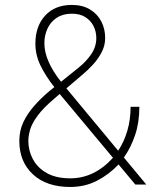

<svg xmlns="http://www.w3.org/2000/svg" viewBox="-20 -741 635 771"><path d="M567.4 0H523.4L456.1 -80.6Q417.5 -40 369.1 -15.1Q320.8 9.8 261.7 9.8Q167 9.8 112.3 -40.8Q57.6 -91.3 57.6 -175.3Q57.6 -216.8 74.2 -251.5Q90.8 -286.1 118.2 -316.9Q145.5 -347.7 179.2 -376L198.2 -391.1Q161.6 -438 141.8 -479.5Q122.1 -521 122.1 -565.9Q122.1 -635.7 161.4 -678.5Q200.7 -721.2 268.6 -721.2Q311.5 -721.2 341.3 -703.1Q371.1 -685.1 386.7 -655Q402.3 -625 402.3 -588.4Q402.3 -557.6 387.9 -530.5Q373.5 -503.4 352.8 -481Q332 -458.5 312.5 -442.4L246.6 -386.2L454.6 -135.7Q478 -170.9 491.2 -215.6Q504.4 -260.3 504.4 -312H539.6Q539.6 -249.5 522.7 -199.2Q505.9 -148.9 477.5 -108.4ZM158.2 -567.4Q158.2 -497.1 225.1 -412.6L294.9 -468.8Q325.2 -492.7 345.9 -522.7Q366.7 -552.7 366.7 -588.4Q366.7 -614.3 355.5 -636.5Q344.2 -658.7 322.5 -672.4Q300.8 -686 268.6 -686Q232.9 -686 208.3 -669.9Q183.6 -653.8 170.9 -626.7Q158.2 -599.6 158.2 -567.4ZM262.2 -24.9Q358.9 -24.9 433.6 -107.4L231 -350.1Q226.1 -355.5 221.7 -361.3Q220.7 -362.3 219.7 -363.8L197.3 -344.2Q152.8 -306.6 130.4 -275.6Q107.9 -244.6 100.8 -219.7Q93.8 -194.8 93.8 -175.3Q93.8 -136.2 112.1 -101.8Q130.4 -67.4 167.7 -46.1Q205.1 -24.9 262.2 -24.9Z"/></svg>

Font: Robert Sans ExtraLight
Style: Regular
Weight: 250
Designer: Christian Robertson (extended by Adam Twardoch)
Foundry: Google
Version: Version 12.135;April 2, 2019;FontCreator 11.5.0.2425 64-bit;